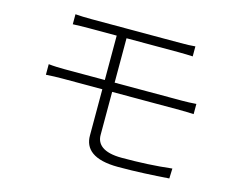

<svg xmlns="http://www.w3.org/2000/svg" viewBox="-98 -837 1196 982"><g transform="rotate(15 500.0 -346.0)"><path d="M829 -360C851 -360 882 -359 903 -358V-412C882 -410 849 -409 828 -409H471V-644H744C779 -644 800 -643 822 -642V-695C801 -693 777 -692 744 -692H273C240 -692 212 -693 187 -695V-642C212 -643 240 -644 273 -644H419V-409H206C182 -409 147 -410 121 -413V-357C147 -359 182 -360 206 -360H419V-115C419 -45 468 3 600 3C697 3 783 -2 868 -8L870 -61C782 -51 703 -47 605 -47C506 -47 471 -84 471 -132V-360Z"/></g></svg>

Font: Noto Sans Japanese Light
Style: Regular
Weight: 300
Designer: Ryoko NISHIZUKA (kana & ideographs); Paul D. Hunt (Latin, Greek & Cyrillic); Wenlong ZHANG (bopomofo); Sandoll Communica
Foundry: Adobe Systems Incorporated
Version: Version 1.000;PS 1;hotconv 1.0.78;makeotf.lib2.5.61930